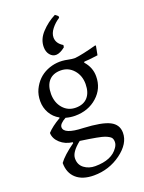

<svg xmlns="http://www.w3.org/2000/svg" viewBox="-178 -818 859 1143"><g transform="rotate(-20 252.0 -247.0)"><path d="M140.1 108.9Q139.6 148.9 168.9 170.9Q198.2 192.9 238.3 192.9Q343.8 192.9 384.8 131.3Q397 114.3 397 96.7Q397 79.1 389.2 69.3Q381.3 59.6 353.5 48.3Q325.7 37.6 202.1 20Q140.1 68.8 140.1 108.9ZM351.1 -286.6Q351.1 -340.8 318.8 -377Q286.6 -413.1 238.3 -413.1Q189.9 -413.1 163.6 -383.8Q137.2 -354.5 137.2 -299.8Q137.7 -245.1 168.9 -209.5Q200.2 -173.8 249 -173.8Q297.9 -173.8 324.2 -203.1Q350.6 -232.4 351.1 -286.6ZM51.8 -85Q81.1 -117.2 136.2 -148.9V-152.8Q101.1 -171.9 81.5 -206.5Q62 -241.2 62 -281.7Q62 -322.3 77.1 -354.5Q108.4 -419.9 170.4 -446.8Q232.4 -473.6 301.3 -458.5Q325.7 -453.1 346.2 -453.1Q392.6 -458 483.9 -482.9L486.8 -479L476.1 -422.9Q462.9 -421.9 444.3 -418.9Q425.8 -416 390.1 -414.1L386.2 -409.2Q426.3 -364.3 425.8 -308.1Q425.8 -231.4 369.1 -180.7Q312.5 -129.9 228 -129.9Q200.2 -129.9 169.9 -138.2Q127.9 -115.2 127.9 -93.3Q127.9 -48.8 248 -44.9Q364.3 -39.1 412.6 -14.6Q460.9 9.8 460.9 62Q460.9 130.4 384.8 186.5Q308.6 242.2 212.9 242.2Q141.1 242.2 101.6 207Q62 171.9 62 108.9Q89.4 70.3 161.1 19V13.2Q114.7 7.3 84 -20.5Q52.7 -48.8 51.8 -85ZM266.1 -611.8Q266.1 -573.7 306.2 -549.8L304.2 -536.1Q242.2 -486.3 207.5 -528.8Q191.9 -547.9 191.9 -578.1Q191.9 -627.4 230.5 -668.5Q269 -710 319.8 -735.8L337.9 -721.2V-710.9Q308.1 -691.9 287.1 -665Q266.1 -638.2 266.1 -611.8Z"/></g></svg>

Font: Alegreya-Regular
Style: Regular
Weight: 400
Designer: Juan Pablo del Peral
Foundry: Juan Pablo del Peral
Version: Version 1.003